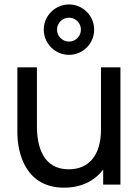

<svg xmlns="http://www.w3.org/2000/svg" viewBox="-20 -850 644 884"><path d="M297.5 -597.5C362 -597.5 413.5 -649.5 413.5 -713.5C413.5 -777.5 362 -829.5 297.5 -829.5C234 -829.5 181.5 -777.5 181.5 -713.5C181.5 -649.5 234 -597.5 297.5 -597.5ZM297.5 -658.5C267.5 -658.5 242.5 -683.5 242.5 -713.5C242.5 -744 267.5 -768.5 297.5 -768.5C328.5 -768.5 352.5 -744 352.5 -713.5C352.5 -683.5 328.5 -658.5 297.5 -658.5ZM445 -255.5C445 -130.5 386 -70.5 296.5 -70.5C182.5 -70.5 150 -168 150 -269.5V-540H60V-241.5C60 -139 101 14 275 14C353 14 415 -16 455 -69.5V0H534.5V-540H445Z"/></svg>

Font: Hauora Medium
Style: Regular
Weight: 500
Designer: Wayne Shih
Foundry: WCYS
Version: Version 1.001;hotconv 1.0.109;makeotfexe 2.5.65596